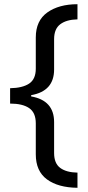

<svg xmlns="http://www.w3.org/2000/svg" viewBox="-20 -734 420 912"><path d="M348 158Q256 157 203 118Q150 79 150 -1V-148Q150 -199 118.5 -220.5Q87 -242 28 -242V-315Q87 -316 118.5 -337Q150 -358 150 -408V-556Q150 -636 205 -675Q260 -714 348 -714V-642Q296 -641 266.5 -619Q237 -597 237 -548V-404Q237 -301 128 -282V-276Q237 -257 237 -154V-7Q237 42 266 63.5Q295 85 348 86Z"/></svg>

Font: Noto Sans Kharoshthi
Style: Regular
Weight: 400
Designer: Monotype Design Team
Foundry: Monotype Imaging Inc.
Version: Version 2.004; ttfautohint (v1.8.4.7-5d5b)